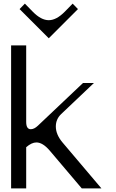

<svg xmlns="http://www.w3.org/2000/svg" viewBox="-20 -1043 644 1063"><path d="M250 -831.1 88.4 -992.7 117.7 -1022.9 161.6 -978Q207.5 -931.2 250 -931.2Q292 -931.2 338.4 -978L382.3 -1022.9L411.6 -992.7ZM125 -791.5V-368.2Q125 -327.6 150.4 -327.6Q169.4 -327.6 189.9 -347.2L439.5 -583.5H500L318.8 -411.6Q289.1 -383.3 289.1 -342.8Q289.1 -298.8 325.2 -255.4L541.5 0H432.6L255.9 -208.5Q216.8 -254.4 181.6 -254.4Q155.3 -254.4 125 -228V0H41.5V-791.5Z"/></svg>

Font: Gputeks
Style: Regular
Weight: 500
Version: Version 0.9